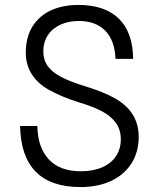

<svg xmlns="http://www.w3.org/2000/svg" viewBox="-20 -745 640 778"><path d="M61.5 -234.5H131.5Q132.5 -148 177.5 -99.5Q222.5 -51 307.5 -51Q357.5 -51 394 -67Q430.5 -83 450 -112.2Q469.5 -141.5 469.5 -180.5Q469.5 -220.5 448.5 -248.5Q427.5 -276.5 390.5 -295.5Q353.5 -314.5 297.5 -331Q227.5 -353 175.5 -382.5Q131 -408 107.8 -445.8Q84.5 -483.5 84.5 -531.5Q84.5 -593.5 111.2 -637Q138 -680.5 186 -702.8Q234 -725 297.5 -725Q405 -725 461.8 -669.2Q518.5 -613.5 519.5 -506.5H448Q445 -582 406 -621Q367 -660 300 -660Q257.5 -660 224.8 -645Q192 -630 173.8 -602.2Q155.5 -574.5 155.5 -537Q155.5 -502.5 173.2 -477.5Q191 -452.5 227.2 -433.5Q263.5 -414.5 323.5 -396Q363.5 -383.5 393.5 -371.5Q423.5 -359.5 448.5 -345Q542 -290.5 542 -191Q542 -128 512 -81.8Q482 -35.5 428.8 -11.2Q375.5 13 306.5 13Q185.5 13 124.5 -49.5Q63.5 -112 61.5 -234.5Z"/></svg>

Font: JuliaMono ExtraBold
Style: Regular
Weight: 800
Monospace: yes
Designer: cormullion
Foundry: corm
Version: Version 0.055; ttfautohint (v1.8.4)